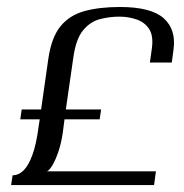

<svg xmlns="http://www.w3.org/2000/svg" viewBox="-20 -535 531 555"><path d="M42.7 -218.5H98.8L119.8 -365.8Q128.8 -426.8 154.7 -458.8Q180.6 -490.8 223.8 -502.8Q266.9 -514.8 326.6 -514.8Q416.6 -514.8 453.1 -482.3Q489.6 -449.8 481.6 -391.8L476.6 -354.3H413.3L419.1 -396Q423.8 -431.4 411.2 -451Q398.5 -470.5 375.1 -478.7Q351.6 -486.9 324.6 -486.9Q296.8 -486.9 268.9 -479.7Q240.9 -472.5 220.1 -447.3Q199.2 -422.1 191.7 -367L170.3 -218.5H272.2L268.1 -190.1H166.5L161.3 -150.1Q156.8 -120.1 148.6 -96.1Q140.4 -72.1 131.6 -57.4Q122.7 -42.8 115.9 -39.7H430.7L425.4 0H12.1L16.4 -28.3Q33.7 -28.3 48 -42.2Q62.3 -56.1 73.6 -87Q85 -117.9 91.8 -170.1L94.8 -190.1H38.6Z"/></svg>

Font: Genos Thin
Style: Italic
Weight: 100
Italic angle: -8°
Designer: Robert E. Leuschke
Foundry: Robert E. Leuschke
Version: Version 1.010